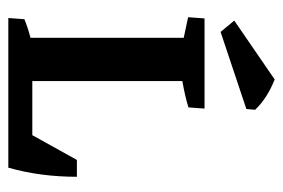

<svg xmlns="http://www.w3.org/2000/svg" viewBox="-132 -564 696 473"><g transform="rotate(90 216.5 -328.0)"><path d="M24.9 0 27.8 -39.6Q46.4 -47.4 73.7 -54.7V-432.1L22.9 -442.9L25.9 -483.4H248L245.1 -443.8Q218.8 -435.5 180.2 -428.7V-59.1H313.5L374.5 -168.9H416Q416 -78.6 393.6 0ZM59.1 -522.9 31.2 -556.6 176.3 -656.2Q223.6 -637.2 251 -607.9L249 -586.4Z"/></g></svg>

Font: Markazi Text SemiBold
Style: Regular
Weight: 600
Designer: Borna Izadpanah (Arabic designer), Fiona Ross (Arabic design director) and Florian Runge (Latin designer)
Foundry: Borna Izadpanah and Florian Runge
Version: Version 1.001; ttfautohint (v1.8.3)